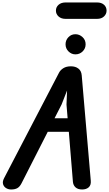

<svg xmlns="http://www.w3.org/2000/svg" viewBox="-20 -1506 867 1526"><path d="M68.5 0Q46 0 28 -11.2Q10 -22.5 4.2 -42.8Q-1.5 -63 12.5 -90L449 -928Q460 -949.5 483.8 -964.2Q507.5 -979 544 -979Q579.5 -979 603 -961Q626.5 -943 629.5 -907.5L701.5 -69.5Q704.5 -34.5 685 -17.2Q665.5 0 633 0Q599 0 580.5 -16.8Q562 -33.5 559.5 -61L527 -458.5H359.5L151 -49Q137 -21.5 118 -10.8Q99 0 68.5 0ZM413.5 -566H517.5L508.5 -674.5L513 -786.5L469.5 -675.5ZM579.5 -1074Q548 -1074 524.5 -1097.2Q501 -1120.5 501 -1154Q501 -1186.5 523.5 -1210.2Q546 -1234 579.5 -1234Q611 -1234 635.8 -1211.2Q660.5 -1188.5 660.5 -1154Q660.5 -1120.5 636.8 -1097.2Q613 -1074 579.5 -1074ZM501.5 -1356Q466.5 -1356 445.5 -1375Q424.5 -1394 424.5 -1421.5Q424.5 -1449.5 445.5 -1468Q466.5 -1486.5 501.5 -1486.5H751Q786.5 -1486.5 806.8 -1468Q827 -1449.5 827 -1421.5Q827 -1395 806.8 -1375.5Q786.5 -1356 751 -1356Z"/></svg>

Font: Edu QLD Hand
Style: Regular
Weight: 400
Designer: Tina and Corey Anderson, Eben Sorkin
Foundry: Sorkin Type Co.
Version: Version 2.000